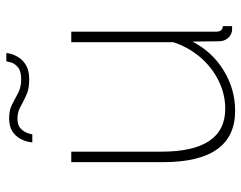

<svg xmlns="http://www.w3.org/2000/svg" viewBox="-100 -670 780 621"><g transform="rotate(-90 290.5 -360.0)"><path d="M76 -224V-520H110V-228Q110 -22 249 -22Q296 -22 339.5 -43.5Q383 -65 415.5 -103Q448 -141 464 -190V-520H498V-52Q498 -30 516 -30V0Q502 1 497 -1Q484 -4 475.5 -15.5Q467 -27 467 -42L466 -128Q433 -64 372.5 -27Q312 10 242 10Q76 10 76 -224ZM343 -656Q313 -656 292.5 -665.5Q272 -675 255 -684.5Q238 -694 217 -694Q195 -694 184.5 -683.5Q174 -673 170 -661Q166 -649 166 -646H140Q140 -650 142.5 -661.5Q145 -673 153 -687Q161 -701 176.5 -711Q192 -721 218 -721Q245 -721 263.5 -711Q282 -701 300.5 -691.5Q319 -682 344 -682Q371 -682 383.5 -693Q396 -704 399 -716Q402 -728 402 -730H429Q429 -726 426 -714.5Q423 -703 414 -689Q405 -675 388 -665.5Q371 -656 343 -656Z"/></g></svg>

Font: Raleway ExtraLight
Style: Regular
Weight: 200
Designer: Matt McInerney, Pablo Impallari, Rodrigo Fuenzalida
Foundry: Matt McInerney, Pablo Impallari, Rodrigo Fuenzalida
Version: Version 4.026